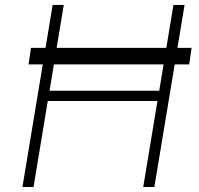

<svg xmlns="http://www.w3.org/2000/svg" viewBox="-20 -747 795 767"><path d="M745.4 -555.8 735.8 -489.7H677.9L596.6 0H552.2L609 -343.4H170.8L114 0H69.6L150.9 -489.7H94.1L103.7 -555.8H161.9L190.3 -727.3H234.7L206.3 -555.8H644.5L672.9 -727.3H717.3L688.9 -555.8ZM633.5 -489.7H195.3L177.9 -384.6H616.1Z"/></svg>

Font: Inter Extra Light  BETA
Style: Italic
Weight: 200
Italic angle: 9.39999°
Designer: Rasmus Andersson
Foundry: rsms
Version: Version 3.011;git-f93a4a705